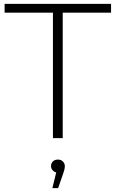

<svg xmlns="http://www.w3.org/2000/svg" viewBox="-20 -720 603 1001"><path d="M256 0V-654H4V-700H559V-654H307V0ZM253 261 278 159 282 180Q267 180 256.5 170Q246 160 246 146Q246 131 256 121.5Q266 112 282 112Q299 112 308.5 122.5Q318 133 318 146Q318 155 315.5 165Q313 175 309 186L283 261Z"/></svg>

Font: Modern
Style: Regular
Weight: 300
Designer: Julieta Ulanovsky
Foundry: Julieta Ulanovsky
Version: Version 8.000